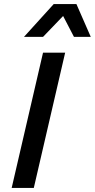

<svg xmlns="http://www.w3.org/2000/svg" viewBox="-20 -917 463 937"><path d="M353 -897 423 -737H341L288 -839L190 -737H97L242 -897ZM298 -660 145 0H37L190 -660Z"/></svg>

Font: Elaine Sans Medium
Style: Italic
Weight: 500
Italic angle: -13°
Designer: Wei Huang
Foundry: Wei Huang
Version: Version 2.001;December 24, 2019;FontCreator 12.0.0.2547 64-b